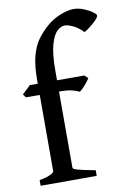

<svg xmlns="http://www.w3.org/2000/svg" viewBox="-86 -810 583 863"><g transform="rotate(-10 205.5 -378.5)"><path d="M411.1 -710Q411.1 -702.6 397.9 -689.2Q384.8 -675.8 368.7 -663.3Q352.5 -650.9 342.8 -646Q319.8 -669.4 296.6 -680.2Q273.4 -690.9 259.8 -690.9Q243.2 -690.9 225.3 -675Q207.5 -659.2 195.3 -616.9Q183.1 -574.7 183.1 -496.1V-454.1H307.6L323.2 -439Q314 -424.3 299.1 -407.7Q284.2 -391.1 275.4 -385.7Q263.7 -391.6 242.9 -397.2Q222.2 -402.8 183.1 -402.8V-54.7Q183.1 -48.8 205.1 -42.7Q227.1 -36.6 284.2 -25.9V0H28.3V-25.9Q61.5 -31.7 78.4 -40.3Q95.2 -48.8 95.2 -54.7V-402.8H32.2L21 -418L59.1 -454.1H95.2V-469.2Q95.2 -538.6 107.4 -582.3Q119.6 -626 140.6 -654.1Q161.6 -682.1 187.5 -704.6Q217.3 -730.5 252.7 -743.7Q288.1 -756.8 310.5 -756.8Q333.5 -756.8 356.7 -747.6Q379.9 -738.3 395.5 -727.1Q411.1 -715.8 411.1 -710Z"/></g></svg>

Font: Gentium Book Plus
Style: Regular
Weight: 400
Designer: Victor Gaultney, Annie Olsen, Iska Routamaa, Becca Hirsbrunner
Foundry: SIL International
Version: Version 6.101